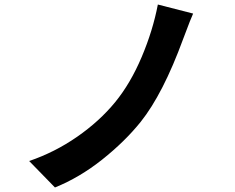

<svg xmlns="http://www.w3.org/2000/svg" viewBox="-20 -792 1040 849"><path d="M834 -732Q826 -716 790 -620Q701 -377 602 -253Q532 -166 432 -86.5Q332 -7 223 37L109 -80Q223 -119 321.5 -187.5Q420 -256 489 -340Q557 -423 606.5 -540Q656 -657 678 -772Z"/></svg>

Font: Noto Sans Korean Bold
Style: Bold
Weight: 700
Designer: Ryoko NISHIZUKA  (kana & ideographs); Paul D. Hunt (Latin, Greek & Cyrillic); Wenlong ZHANG  (bopomofo); Sandoll Communi
Foundry: Adobe Systems Incorporated
Version: Version 1.000;PS 1;hotconv 1.0.78;makeotf.lib2.5.61930